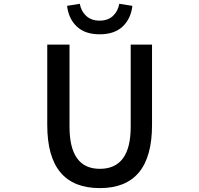

<svg xmlns="http://www.w3.org/2000/svg" viewBox="-20 -969 1040 1002"><path d="M501 12.7Q226.6 12.7 226.6 -316.4V-736.3H342.8V-307.6Q342.8 -87.9 501 -87.9Q662.1 -87.9 662.1 -307.6V-736.3H773.4V-316.4Q773.4 12.7 501 12.7ZM500 -790Q423.8 -790 380.9 -830.6Q337.9 -871.1 330.1 -938.5L396.5 -949.2Q403.3 -910.2 430.2 -885.7Q457 -861.3 500 -861.3Q543 -861.3 569.3 -885.7Q595.7 -910.2 602.5 -949.2L670.9 -938.5Q663.1 -871.1 620.1 -830.6Q577.1 -790 500 -790Z"/></svg>

Font: GenEi Gothic M SemiBold
Style: Regular
Weight: 500
Designer: o_tamon (Modified); [Source Han Sans]
Ryoko NISHIZUKA  (kana & ideographs); Paul D. Hunt (Latin, Greek & Cyrillic); Wenl
Version: Version 1.1a;Original Version 1.004